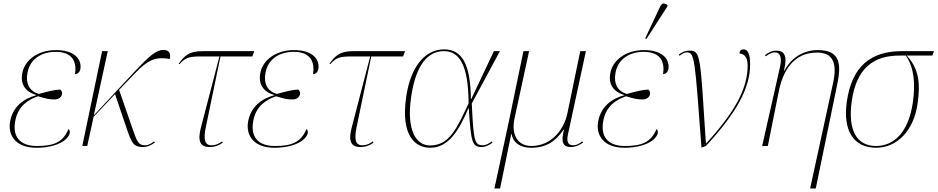

<svg xmlns="http://www.w3.org/2000/svg" viewBox="-20 -825 5298 1085"><path d="M185 10C304 10 367 -36 374 -73C376 -84 373 -90 367 -96C334 -14 272 0 187 0C111 0 47 -36 66 -141C82 -230 144 -263 195 -281C243 -266 260 -263 291 -263C307 -263 327 -274 330 -291C333 -306 328 -312 320 -319C285 -317 254 -309 199 -294C146 -310 124 -353 135 -412C148 -490 213 -532 294 -532C395 -532 414 -470 404 -406C415 -406 430 -414 434 -434C443 -485 407 -542 296 -542C194 -542 119 -485 106 -412C94 -348 123 -307 185 -288V-287C116 -268 53 -225 37 -138C23 -56 73 10 185 10Z M445 0H473L509 -165L630 -293L700 -87C724 -19 734 6 788 6C810 6 828 -1 855 -19L851 -26C834 -13 818 -4 800 -4C758 -4 752 -33 725 -109L653 -317L743 -411C827 -499 870 -502 940 -492C945 -519 939 -543 903 -543C864 -543 824 -509 746 -426L510 -173L589 -536H557Z M1163 6C1194 6 1217 -3 1239 -19L1235 -26C1222 -16 1202 -4 1175 -4C1136 -4 1129 -39 1143 -106L1226 -506H1406L1417 -536H1125C1044 -536 1022 -508 990 -465L994 -462C1026 -497 1044 -506 1112 -506H1220L1118 -114C1104 -62 1091 6 1163 6Z M1530 10C1649 10 1712 -36 1719 -73C1721 -84 1718 -90 1712 -96C1679 -14 1617 0 1532 0C1456 0 1392 -36 1411 -141C1427 -230 1489 -263 1540 -281C1588 -266 1605 -263 1636 -263C1652 -263 1672 -274 1675 -291C1678 -306 1673 -312 1665 -319C1630 -317 1599 -309 1544 -294C1491 -310 1469 -353 1480 -412C1493 -490 1558 -532 1639 -532C1740 -532 1759 -470 1749 -406C1760 -406 1775 -414 1779 -434C1788 -485 1752 -542 1641 -542C1539 -542 1464 -485 1451 -412C1439 -348 1468 -307 1530 -288V-287C1461 -268 1398 -225 1382 -138C1368 -56 1418 10 1530 10Z M2015 6C2046 6 2069 -3 2091 -19L2087 -26C2074 -16 2054 -4 2027 -4C1988 -4 1981 -39 1995 -106L2078 -506H2258L2269 -536H1977C1896 -536 1874 -508 1842 -465L1846 -462C1878 -497 1896 -506 1964 -506H2072L1970 -114C1956 -62 1943 6 2015 6Z M2411 10C2517 10 2575 -92 2627 -213H2629C2642 -19 2648 6 2703 6C2723 6 2747 -6 2763 -19L2759 -26C2746 -16 2728 -4 2709 -4C2662 -4 2656 -26 2646 -240L2805 -536H2771L2643 -265H2641C2639 -466 2589 -546 2490 -546C2378 -546 2298 -442 2275 -274C2244 -56 2328 10 2411 10ZM2410 -3C2333 -3 2276 -86 2303 -274C2323 -418 2376 -536 2488 -536C2572 -536 2627 -466 2628 -241C2562 -100 2520 -3 2410 -3Z M2774 240H2806L2869 -68H2871C2876 -32 2906 10 2982 10C3066 10 3120 -26 3165 -93H3167C3148 -18 3163 6 3207 6C3226 6 3247 0 3275 -19L3271 -26C3251 -12 3238 -4 3219 -4C3184 -4 3183 -34 3189 -63L3291 -536H3259L3186 -183C3168 -95 3097 0 2983 0C2903 0 2869 -67 2887 -153L2970 -536H2938L2855 -136Z M3633 -605 3751 -788 3752 -796C3738 -808 3721 -811 3710 -787L3626 -608ZM3508 10C3627 10 3690 -36 3697 -73C3699 -84 3696 -90 3690 -96C3657 -14 3595 0 3510 0C3434 0 3370 -36 3389 -141C3405 -230 3467 -263 3518 -281C3566 -266 3583 -263 3614 -263C3630 -263 3650 -274 3653 -291C3656 -306 3651 -312 3643 -319C3608 -317 3577 -309 3522 -294C3469 -310 3447 -353 3458 -412C3471 -490 3536 -532 3617 -532C3718 -532 3737 -470 3727 -406C3738 -406 3753 -414 3757 -434C3766 -485 3730 -542 3619 -542C3517 -542 3442 -485 3429 -412C3417 -348 3446 -307 3508 -288V-287C3439 -268 3376 -225 3360 -138C3346 -56 3396 10 3508 10Z M3944 9 3969 0C4144 -189 4219 -328 4219 -462C4219 -519 4206 -546 4183 -546C4170 -546 4159 -541 4159 -522C4182 -522 4205 -505 4205 -455C4205 -323 4131 -190 3971 -15H3969C3937 -506 3941 -539 3877 -539C3849 -539 3832 -528 3816 -517L3820 -510C3834 -521 3849 -529 3860 -529C3906 -529 3906 -501 3944 9Z M4558 240H4590L4713 -357C4738 -482 4715 -542 4600 -542C4540 -542 4460 -515 4413 -426H4410C4431 -509 4413 -539 4367 -539C4346 -539 4328 -532 4303 -514L4307 -507C4336 -528 4350 -529 4359 -529C4389 -529 4399 -501 4389 -452L4287 0H4319L4380 -304C4403 -423 4463 -528 4597 -528C4688 -528 4712 -467 4688 -357Z M4931 10C5050 10 5144 -88 5165 -238C5182 -355 5173 -436 5104 -511H5249L5258 -536H5078C4902 -536 4794 -453 4765 -248C4743 -89 4802 10 4931 10ZM4931 0C4819 0 4771 -91 4793 -252C4820 -443 4919 -511 5063 -511H5099C5149 -438 5152 -344 5139 -249C5115 -78 5032 0 4931 0Z"/></svg>

Font: Noto Serif Display Thin
Style: Italic
Weight: 100
Italic angle: -12°
Designer: Monotype Design Team
Foundry: Monotype Imaging Inc.
Version: Version 2.009